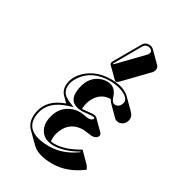

<svg xmlns="http://www.w3.org/2000/svg" viewBox="-182 -779 849 945"><g transform="rotate(30 243.0 -306.5)"><path d="M384.3 -680.2Q400.9 -679.7 411.6 -669.4L468.3 -612.8Q478 -601.6 475.6 -588.4Q472.7 -577.6 465.8 -570.3L347.7 -448.2Q339.8 -440.9 334 -440.4Q328.6 -440.9 325.7 -443.8L269 -500Q265.6 -504.4 266.6 -509.8Q267.6 -514.2 270.5 -520L353 -663.1Q363.3 -679.7 384.3 -680.2ZM255.9 -241.2Q260.3 -241.2 264.2 -241.2Q264.6 -241.2 275.4 -242.2Q312 -246.1 316.4 -246.1Q332 -245.6 337.9 -239.7L394.5 -183.1Q398.9 -177.2 397.9 -170.4Q391.6 -149.9 363.3 -149.4Q359.4 -149.4 339.8 -152.3Q318.8 -155.3 313.5 -155.3Q243.2 -155.3 214.8 -93.3Q208.5 -79.1 205.1 -64.5Q201.2 -43.5 204.1 -25.9Q214.8 -23.9 225.1 -23.9Q284.7 -24.4 358.9 -68.8L415 -12.2L426.3 6.3Q349.1 65.9 263.7 66.4Q182.6 65.9 147 31.2L90.3 -24.9Q56.6 -59.6 69.3 -118.2Q85 -192.4 172.9 -224.1Q174.3 -224.6 175.3 -225.1L146.5 -253.9Q122.6 -279.3 131.3 -321.8Q141.6 -369.1 190.4 -404.3Q240.2 -439 309.1 -439Q380.9 -438.5 415 -405.3L471.7 -348.6Q489.3 -330.1 485.4 -310.5Q478 -277.3 446.8 -273.4Q444.3 -273.4 442.9 -273.4Q429.2 -273.9 421.4 -281.7L364.7 -338.4Q359.4 -344.7 355 -353.5H354.5Q305.7 -353.5 276.9 -310.5Q264.6 -291.5 259.3 -267.6Q256.3 -252.4 255.9 -241.2ZM139.2 -123Q154.3 -193.8 215.3 -215.3Q235.4 -222.2 257.3 -222.2Q263.7 -222.2 288.6 -218.3Q303.7 -216.3 306.6 -215.8Q328.1 -216.8 331.5 -229Q332.5 -233.4 328.6 -234.4Q326.7 -234.9 325.2 -235.4Q320.8 -235.8 316.4 -235.8Q314.5 -235.8 287.6 -233.4Q266.1 -231.4 264.2 -231Q189.9 -231 189.5 -293Q189.5 -294.4 189.5 -294.9Q189.9 -309.6 193.4 -326.2Q208 -396 268.1 -415.5Q283.2 -419.9 296.9 -419.9Q344.2 -419.9 359.9 -369.6Q360.4 -367.7 360.8 -366.2Q369.6 -343.3 379.9 -340.8Q383.3 -340.3 386.2 -339.8Q410.6 -339.8 418 -365.2Q418.5 -367.7 419.4 -369.1Q424.8 -393.6 387.7 -412.6Q371.6 -420.4 352.1 -424.8Q331.5 -428.7 309.1 -429.2Q206.1 -429.2 158.2 -356.9Q145.5 -337.4 141.1 -319.8Q131.3 -272.9 165 -251.5Q175.8 -244.6 190.4 -238.3L215.8 -227.5L189.5 -219.2Q94.7 -189.5 79.1 -115.7Q60.1 -25.4 151.9 -5.4Q153.3 -4.9 153.8 -4.9Q177.7 0 207 0Q284.7 -0.5 356.4 -52.7L355 -55.2Q283.2 -14.2 225.1 -14.2Q162.6 -14.2 142.6 -63.5Q136.2 -80.1 136.2 -98.1Q136.7 -110.8 139.2 -123ZM384.3 -669.9Q368.7 -668.9 361.3 -658.2L279.3 -515.1Q277.3 -511.2 276.4 -507.8Q276.4 -507.3 275.9 -507.3H276.4L277.3 -506.8Q280.8 -508.8 284.2 -512.2L402.3 -634.3Q407.2 -639.6 409.2 -647Q412.1 -661.6 395 -668Q389.2 -669.9 384.3 -669.9Z"/></g></svg>

Font: Linux Biolinum Shadow O
Style: Italic
Weight: 400
Italic angle: -12°
Designer: Philipp H. Poll
Foundry: Philipp H. Poll
Version: Version 0.6.2